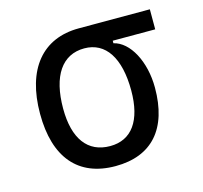

<svg xmlns="http://www.w3.org/2000/svg" viewBox="-83 -609 751 710"><g transform="rotate(-15 293.0 -254.5)"><path d="M275.9 9.8C415.5 9.8 491.2 -75.7 491.2 -232.9C491.2 -333.5 445.8 -417.5 385.3 -431.2V-440.9H547.9V-517.6H275.9C136.2 -517.6 55.7 -419.9 55.7 -249C55.7 -81.5 133.3 9.8 275.9 9.8ZM275.9 -66.9C189.9 -66.9 143.1 -130.4 143.1 -245.6C143.1 -370.6 190.9 -440.9 275.9 -440.9C357.4 -440.9 403.8 -370.6 403.8 -245.6C403.8 -130.4 358.4 -66.9 275.9 -66.9Z"/></g></svg>

Font: Cascadia Code SemiLight
Style: Regular
Weight: 350
Monospace: yes
Designer: Aaron Bell
Foundry: Saja Typeworks
Version: Version 2404.023